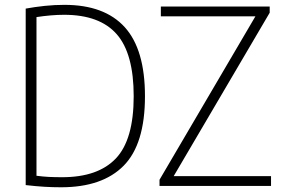

<svg xmlns="http://www.w3.org/2000/svg" viewBox="-20 -767 1167 792"><path d="M232 5.5Q197.5 5.5 163.8 3.5Q130 1.5 86 -3.5V-731.5Q124 -738.5 165 -742.8Q206 -747 245.5 -747Q411 -747 494.5 -655Q578 -563 578 -370Q578 -172.5 490.2 -83.5Q402.5 5.5 232 5.5ZM236.5 -36Q384.5 -36 458 -113.5Q531.5 -191 531.5 -370Q531.5 -546.5 461.2 -626.2Q391 -706 244.5 -706Q218 -706 189 -703.5Q160 -701 130.5 -696.5V-42Q156.5 -38.5 181.8 -37.2Q207 -36 236.5 -36ZM638 0V-25.5L1033.5 -699.5H643.5V-740H1092.5V-714.5L696.5 -40.5H1098V0Z"/></svg>

Font: Encode Sans SmCnd XLt
Style: Regular
Weight: 200
Width: 4
Designer: Multiple Designers
Foundry: Impallari Type
Version: Version 3.002; ttfautohint (v1.8.3) -l 8 -r 50 -G 200 -x 14 